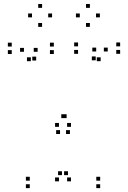

<svg xmlns="http://www.w3.org/2000/svg" viewBox="-20 -960 660 990"><path d="M340.5 -269V-289H320.5V-269ZM535.5 -694.5V-714.5H515.5V-694.5ZM499 -644.5V-664.5H479V-644.5ZM599.5 -682.5V-702.5H579.5V-682.5ZM599.5 -721V-741H579.5V-721ZM382.5 -721V-741H362.5V-721ZM382.5 -682.5V-702.5H362.5V-682.5ZM473.5 -649V-669H453.5V-649ZM476 -694.5V-714.5H456V-694.5ZM323.5 -351V-371H303.5V-351ZM316 -351V-371H296V-351ZM174 -693V-713H154V-693ZM166.5 -648V-668H146.5V-648ZM257.5 -681.5V-701.5H237.5V-681.5ZM257.5 -720V-740H237.5V-720ZM40.5 -720V-740H20.5V-720ZM40.5 -681.5V-701.5H20.5V-681.5ZM139 -644.5V-664.5H119V-644.5ZM103.5 -693V-713H83.5V-693ZM289.5 -269V-289H269.5V-269ZM496.5 10V-10H476.5V10ZM496.5 -28.5V-48.5H476.5V-28.5ZM330.5 -57V-77H310.5V-57ZM346 -25V-45H326V-25ZM346 -306V-326H326V-306ZM284 -306V-326H264V-306ZM284 -25V-45H264V-25ZM299.5 -57V-77H279.5V-57ZM133.5 -28.5V-48.5H113.5V-28.5ZM133.5 10V-10H113.5V10ZM248.5 -870.5V-890.5H228.5V-870.5ZM197 -919.5V-939.5H177V-919.5ZM145 -870.5V-890.5H125V-870.5ZM197 -821.5V-841.5H177V-821.5ZM495 -870.5V-890.5H475V-870.5ZM443.5 -919.5V-939.5H423.5V-919.5ZM391.5 -870.5V-890.5H371.5V-870.5ZM443.5 -821.5V-841.5H423.5V-821.5Z"/></svg>

Font: Monaspace Xenon Dots Var
Style: Regular
Weight: 400
Designer: Riley Cran and the Lettermatic Team
Version: Version 1.100 (Monaspace Xenon Dots)